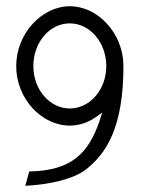

<svg xmlns="http://www.w3.org/2000/svg" viewBox="-20 -595 454 616"><path d="M32 -383C32 -278 114 -192 204 -192C234 -192 263 -202 287 -219L308 -234L299 -206C264 -105 211 -47 74 -45L61 1C134 -2 215 -20 254 -50C323 -103 376 -189 376 -383C376 -488 294 -575 204 -575C115 -575 32 -488 32 -383ZM87 -383C87 -459 139 -520 204 -520C268 -520 321 -459 321 -383C321 -307 268 -247 204 -247C140 -247 87 -307 87 -383Z"/></svg>

Font: Charger Sport
Style: ExLitNrw
Weight: 200
Designer: Jasper
Foundry: Cannot Into Space Fonts
Version: Version 1.1